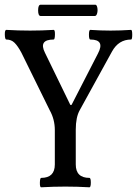

<svg xmlns="http://www.w3.org/2000/svg" viewBox="-32 -793 582 816"><path d="M141 -725Q130 -725 130 -749Q130 -773 141 -773H373Q379 -773 381.5 -761Q384 -749 381 -737Q378 -725 371 -725ZM143 3Q137 3 137.5 -17Q138 -37 143 -37Q201 -37 201 -94V-240Q201 -286 179 -325L59 -569Q44 -597 30 -611Q16 -625 -5 -625Q-11 -625 -11.5 -645.5Q-12 -666 -5 -666Q45 -663 96 -663Q145 -663 196 -666Q202 -666 201.5 -645.5Q201 -625 196 -625Q131 -625 159 -569L267 -347H272L384 -565Q416 -625 352 -625Q346 -625 346 -645.5Q346 -666 352 -666Q395 -663 438 -663Q480 -663 525 -666Q530 -666 530 -645.5Q530 -625 525 -625Q472 -625 444 -574L307 -325Q290 -295 290 -242V-94Q290 -37 348 -37Q354 -37 354 -17Q354 3 348 3Q297 0 246 0Q194 0 143 3Z"/></svg>

Font: Junicode Cond Medium
Style: Regular
Weight: 500
Width: 3
Designer: Peter S. Baker
Version: Version 2.201